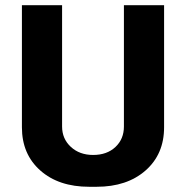

<svg xmlns="http://www.w3.org/2000/svg" viewBox="-20 -706 713 736"><path d="M64 -686H218V-221Q218 -174 251.5 -143Q285 -112 337 -112Q390 -112 422.5 -142.5Q455 -173 455 -221V-686H609V-218Q609 -115 538 -52.5Q467 10 350 10H322Q205 10 134.5 -52.5Q64 -115 64 -218Z"/></svg>

Font: Chivo
Style: Bold
Weight: 700
Designer: Hector Gatti
Foundry: Omnibus-Type
Version: Version 1.007;PS 001.007;hotconv 1.0.88;makeotf.lib2.5.64775